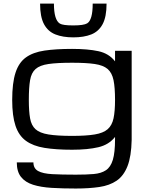

<svg xmlns="http://www.w3.org/2000/svg" viewBox="-20 -849 827 1083"><path d="M407.7 214.4Q333 214.4 271.7 210.7Q210.4 207 166.5 193.1Q122.6 179.2 98.6 149.2Q74.7 119.1 74.7 66.9H168.5Q168.5 101.1 195.1 115.7Q221.7 130.4 274.9 133.3Q328.1 136.2 407.7 136.2Q466.8 136.2 508.8 132.6Q550.8 128.9 577.4 111.3Q604 93.8 616.5 52.5Q628.9 11.2 628.9 -63.5V-76.7Q594.7 -32.7 534.9 -18.6Q475.1 -4.4 386.7 -4.4Q295.4 -4.4 231 -14.9Q166.5 -25.4 126.2 -54.7Q85.9 -84 67.4 -139.6Q48.8 -195.3 48.8 -285.2Q48.8 -380.9 67.4 -438.5Q85.9 -496.1 126.2 -525.1Q166.5 -554.2 231 -563.7Q295.4 -573.2 386.7 -573.2Q475.1 -573.2 534.9 -560.3Q594.7 -547.4 628.9 -502.9V-562.5H722.7V-59.6Q720.7 33.2 699.2 88.1Q677.7 143.1 637.9 170.2Q598.1 197.3 540.3 205.8Q482.4 214.4 407.7 214.4ZM628.9 -285.2Q628.9 -355 620.4 -396.7Q611.8 -438.5 587.2 -459.7Q562.5 -481 514.4 -488Q466.3 -495.1 386.7 -495.1Q302.7 -495.1 253.7 -488Q204.6 -481 180.7 -459.7Q156.7 -438.5 149.7 -396.7Q142.6 -355 142.6 -285.2Q142.6 -221.7 149.7 -181.6Q156.7 -141.6 180.4 -120.1Q204.1 -98.6 253.4 -90.6Q302.7 -82.5 386.7 -82.5Q466.3 -82.5 514.4 -90.6Q562.5 -98.6 587.2 -120.1Q611.8 -141.6 620.4 -181.6Q628.9 -221.7 628.9 -285.2ZM393.6 -638.2Q334.5 -638.2 292.5 -654.8Q250.5 -671.4 228.3 -712.6Q206.1 -753.9 206.1 -828.6H284.2Q284.2 -736.3 317.9 -715.8Q335 -705.6 393.6 -705.6Q452.1 -705.6 471.7 -717.3Q502.9 -736.3 502.9 -828.6H581.1Q581.1 -753.9 558.8 -712.6Q536.6 -671.4 494.9 -654.8Q453.1 -638.2 393.6 -638.2Z"/></svg>

Font: Michroma
Style: Regular
Weight: 400
Designer: Vernon Adams
Foundry: Vernon Adams
Version: Version 1.100; ttfautohint (v1.8.4.7-5d5b);gftools[0.9.29]